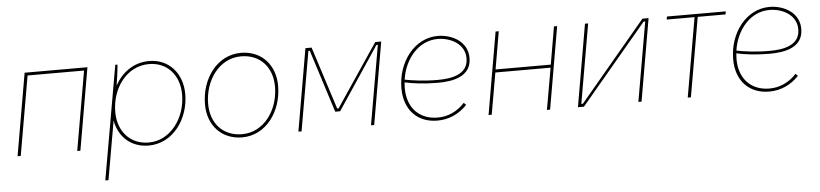

<svg xmlns="http://www.w3.org/2000/svg" viewBox="-44 -767 5161 1209"><g transform="rotate(-5 2537.0 -163.0)"><path d="M43 0H63L150 -501H507L420 0H440L530 -520H133Z M580 200H600L665 -171C683 -67 761 5 872 5C1026 5 1129 -141 1129 -298C1129 -428 1046 -525 920 -525C822 -525 747 -469 703 -389C708 -420 716 -471 720 -520H706ZM874 -14C755 -14 680 -103 680 -223C680 -376 778 -506 917 -506C1034 -506 1109 -418 1109 -297C1109 -148 1011 -14 874 -14Z M1463 5C1614 5 1716 -137 1716 -299C1716 -432 1630 -526 1500 -526C1349 -526 1247 -384 1247 -222C1247 -89 1333 5 1463 5ZM1464 -15C1342 -15 1267 -102 1267 -223C1267 -371 1360 -504 1499 -504C1621 -504 1696 -417 1696 -296C1696 -148 1603 -15 1464 -15Z M1818 0H1838L1925 -501H1934L2060 -105H2091L2355 -501H2364L2277 0H2297L2387 -520H2349L2083 -124H2074L1947 -520H1908Z M2697 7C2769 7 2834 -22 2885 -76L2871 -90C2824 -39 2766 -12 2700 -12C2586 -12 2509 -88 2509 -215L2511 -251C2560 -240 2632 -230 2720 -230C2819 -230 2932 -252 2932 -369C2932 -473 2834 -524 2744 -524C2597 -524 2488 -382 2488 -215C2488 -77 2572 7 2697 7ZM2513 -268C2532 -397 2620 -505 2742 -505C2821 -505 2913 -461 2913 -368C2913 -264 2805 -248 2720 -248C2632 -248 2559 -259 2513 -268Z M3479 -520 3438 -282H3089L3130 -520H3110L3020 0H3040L3086 -263H3435L3389 0H3409L3499 -520Z M3585 0H3623L4044 -501H4054L3967 0H3987L4077 -520H4038L3618 -19H3608L3695 -520H3675Z M4190 -501H4366L4279 0H4299L4386 -501H4562L4565 -520H4193Z M4794 7C4866 7 4931 -22 4982 -76L4968 -90C4921 -39 4863 -12 4797 -12C4683 -12 4606 -88 4606 -215L4608 -251C4657 -240 4729 -230 4817 -230C4916 -230 5029 -252 5029 -369C5029 -473 4931 -524 4841 -524C4694 -524 4585 -382 4585 -215C4585 -77 4669 7 4794 7ZM4610 -268C4629 -397 4717 -505 4839 -505C4918 -505 5010 -461 5010 -368C5010 -264 4902 -248 4817 -248C4729 -248 4656 -259 4610 -268Z"/></g></svg>

Font: Fixel Text 20240404 Thin
Style: Italic
Weight: 100
Width: 4
Italic angle: -10°
Designer: AlfaBravo + MacPaw
Foundry: Kyrylo Tkachov, Marchela Mozhyna, Serhii Makarenko, Maria Weinstein, Zakhar Kryvoshyya
Version: Version 1.211;Glyphs 3.2 (3225)